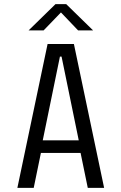

<svg xmlns="http://www.w3.org/2000/svg" viewBox="-20 -914 590 934"><path d="M486.5 0H407L372 -170H179L144 0H64.5L211.5 -700H339.5ZM271.5 -638.5 188 -231.5H363L279.5 -638.5ZM119 -766 250 -894H302L433 -766H360L276.5 -853.5L192 -766Z"/></svg>

Font: Trispace SemiCondensed Light
Style: Regular
Weight: 300
Width: 4
Designer: Tyler Finck
Foundry: Etcetera Type Company
Version: Version 1.210; ttfautohint (v1.8.3)